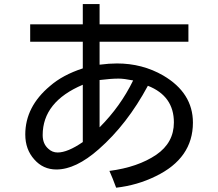

<svg xmlns="http://www.w3.org/2000/svg" viewBox="-20 -833 1040 916"><path d="M455.1 -716.8H878.9V-633.8H455.1V-524.4Q501 -530.3 538.1 -530.3Q659.2 -530.3 758.8 -472.7Q900.4 -389.6 900.4 -248Q900.4 -78.1 722.7 7.8Q635.7 50.8 534.2 62.5Q516.6 14.6 502 -17.6Q637.7 -35.2 725.6 -94.7Q809.6 -152.3 809.6 -249Q809.6 -375 685.5 -423.8Q586.9 -240.2 451.2 -121.1Q341.8 -24.4 249 -24.4Q185.5 -24.4 143.6 -72.3Q100.6 -120.1 100.6 -191.4Q100.6 -324.2 218.8 -422.9Q279.3 -475.6 375 -506.8V-633.8H124V-716.8H375V-813.5H455.1ZM455.1 -451.2V-225.6Q554.7 -325.2 615.2 -449.2Q571.3 -458 545.9 -458Q509.8 -458 455.1 -451.2ZM375 -155.3V-428.7Q183.6 -347.7 183.6 -188.5Q183.6 -146.5 210.9 -123Q229.5 -105.5 254.9 -105.5Q302.7 -105.5 375 -155.3Z"/></svg>

Font: MotoyaLCedar
Style: W3 mono
Weight: 400
Version: Version 1.01